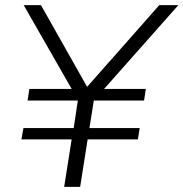

<svg xmlns="http://www.w3.org/2000/svg" viewBox="-20 -725 712 745"><path d="M229 0 258 -184H63L71 -228H266L282 -335H87L94 -380H258L72 -705H139L318 -388L598 -705H672L384 -380H546L539 -335H344L327 -228H522L515 -184H320L291 0Z"/></svg>

Font: Mulish Light
Style: Italic
Weight: 300
Italic angle: -9°
Designer: Vernon Adams
Foundry: Vernon Adams
Version: Version 3.603; ttfautohint (v1.8.3)